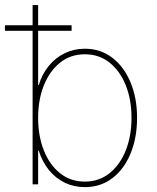

<svg xmlns="http://www.w3.org/2000/svg" viewBox="-39 -748 636 779"><path d="M305.2 11.2Q260.7 11.2 223.6 -6.8Q186.5 -24.9 159.4 -58.3Q132.3 -91.8 118.2 -136.7H115.7V0H93.3V-727.5H115.7V-402.8H118.2Q131.8 -447.8 159.2 -481Q186.5 -514.2 223.9 -532.2Q261.2 -550.3 305.2 -550.3Q369.1 -550.3 416.7 -513.7Q464.4 -477.1 490.7 -413.6Q517.1 -350.1 517.1 -270Q517.1 -189.5 491 -125.7Q464.8 -62 417.2 -25.4Q369.6 11.2 305.2 11.2ZM305.2 -11.2Q362.8 -11.2 405.3 -45.2Q447.8 -79.1 471.2 -137.7Q494.6 -196.3 494.6 -270Q494.6 -343.8 471.2 -402.1Q447.8 -460.4 405.3 -494.1Q362.8 -527.8 305.2 -527.8Q247.6 -527.8 205.1 -494.1Q162.6 -460.4 139.2 -402.1Q115.7 -343.8 115.7 -270Q115.7 -196.3 138.9 -137.7Q162.1 -79.1 204.6 -45.2Q247.1 -11.2 305.2 -11.2ZM-19 -623V-645.5H251.5V-623Z"/></svg>

Font: Inter 16pt Thin
Style: Regular
Weight: 250
Version: Version 4.001;git-66647c0bb